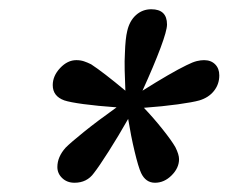

<svg xmlns="http://www.w3.org/2000/svg" viewBox="-20 -751 494 415"><path d="M232 -519Q190 -522 160.5 -526Q131 -530 119 -534Q94 -543 94 -567Q94 -587 110 -604Q126 -621 145 -621Q154 -621 161.5 -618.5Q169 -616 177 -612Q203 -595 251 -555Q250 -578 249.5 -599Q249 -620 250 -636Q251 -668 255 -684Q260 -706 274 -718.5Q288 -731 307 -731Q341 -731 341 -698Q341 -685 327 -647.5Q313 -610 288 -555Q350 -594 383 -610Q397 -617 405.5 -619Q414 -621 421 -621Q436 -621 445 -612Q454 -603 454 -588Q454 -569 442.5 -554.5Q431 -540 411 -534Q397 -530 364.5 -525.5Q332 -521 291 -518Q312 -496 331.5 -471.5Q351 -447 359 -433Q367 -417 367 -407Q367 -388 351 -372Q335 -356 315 -356Q295 -356 285 -377Q279 -390 271 -423.5Q263 -457 257 -494Q236 -457 215 -424Q194 -391 183 -377Q168 -356 141 -356Q125 -356 114.5 -366Q104 -376 104 -390Q104 -412 122 -432Q133 -443 161.5 -466Q190 -489 232 -519Z"/></svg>

Font: Wix Madefor Text Medium
Style: Italic
Weight: 500
Italic angle: -12°
Designer: Dalton Maag Ltd
Foundry: Dalton Maag Ltd
Version: Version 3.100